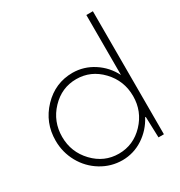

<svg xmlns="http://www.w3.org/2000/svg" viewBox="-163 -794 862 918"><g transform="rotate(-30 267.5 -335.0)"><path d="M445.8 -231.9Q445.8 -316.9 388.2 -377.4Q330.6 -438 250 -438Q169.4 -438 111.8 -377.4Q54.2 -316.9 54.2 -231.9Q54.2 -147.9 111.8 -87.4Q169.4 -26.9 250 -26.9Q330.6 -26.9 388.2 -87.4Q445.8 -147.9 445.8 -231.9ZM250 8.8Q187 8.8 133.3 -23.9Q79.6 -56.6 48.8 -112.1Q18.1 -167.5 18.1 -231.9Q18.1 -331.1 85.9 -402.1Q153.8 -473.1 250 -473.1Q312 -472.7 364.5 -438.7Q417 -404.8 445.8 -348.1V-679.2H481.9V0H452.1L448.2 -115.2H444.8Q415.5 -59.6 363.8 -25.6Q312 8.3 250 8.8Z"/></g></svg>

Font: RawengulkSans
Style: Regular
Weight: 500
Designer: gluk (gluksza@wp.pl)
Foundry: gluk (gluksza@wp.pl)
Version: Version 0.94